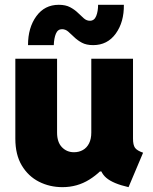

<svg xmlns="http://www.w3.org/2000/svg" viewBox="-20 -772 636 800"><path d="M240.2 7.8Q187 7.8 142.3 -14.9Q97.7 -37.6 70.8 -82.5Q43.9 -127.4 43.9 -194.3V-527.3H217.8V-219.7Q217.8 -179.7 238 -158.7Q258.3 -137.7 288.1 -137.7Q309.1 -137.7 325.4 -147Q341.8 -156.2 351.1 -174.6Q360.4 -192.9 360.4 -219.7V-527.3H534.2V-194.3Q534.2 -168 542.5 -156.2Q550.8 -144.5 576.2 -135.7L515.6 7.8Q451.2 -6.8 422.9 -31Q394.5 -55.2 393.6 -97.7L423.8 -57.6H358.4L438.5 -106.4Q402.8 -55.2 352.3 -23.7Q301.8 7.8 240.2 7.8ZM96.7 -584Q96.7 -656.7 131.3 -704.3Q166 -752 224.6 -752Q253.4 -752 272.2 -741.9Q291 -731.9 304.4 -718.8Q317.9 -705.6 329.3 -695.6Q340.8 -685.5 354.5 -685.5Q373 -685.5 380.9 -705.3Q388.7 -725.1 388.7 -752H496.1Q497.1 -680.2 462.4 -632.1Q427.7 -584 368.2 -584Q339.8 -584 321.3 -594Q302.7 -604 289.3 -617.2Q275.9 -630.4 264.2 -640.4Q252.4 -650.4 238.3 -650.4Q220.7 -650.4 212.9 -631.6Q205.1 -612.8 204.1 -584Z"/></svg>

Font: Reddit Sans Black
Style: Regular
Weight: 900
Version: Version 1.014